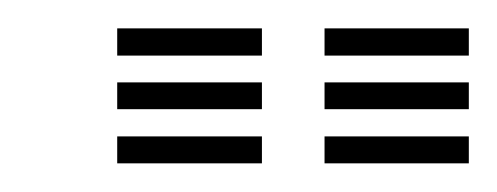

<svg xmlns="http://www.w3.org/2000/svg" viewBox="-20 -759 347 134"><path d="M206.5 -720.2V-739.2H307.2V-720.2ZM61.8 -645V-663.8H162.8V-645ZM61.8 -682.8V-701.5H162.8V-682.8ZM61.8 -720.2V-739.2H162.8V-720.2ZM206.5 -645V-663.8H307.2V-645ZM206.5 -682.8V-701.5H307.2V-682.8Z"/></svg>

Font: Big Shoulders Inline Text Thin
Style: Bold
Weight: 700
Version: Version 2.002